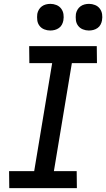

<svg xmlns="http://www.w3.org/2000/svg" viewBox="-20 -974 550 994"><path d="M28 0 27 -88H157L250 -647H132L131 -735H481L482 -647H352L259 -88H377L378 0ZM440 -816Q424 -816 409 -822Q394 -828 384.5 -840.5Q375 -853 373 -869Q371 -885 373 -902Q375 -913 381 -923.5Q387 -934 396.5 -941Q406 -948 417.5 -951Q429 -954 441 -954Q457 -954 472 -948Q487 -942 496.5 -929.5Q506 -917 508.5 -901Q511 -885 508 -868Q506 -857 500.5 -846.5Q495 -836 485 -829Q475 -822 463.5 -819Q452 -816 440 -816ZM240 -816Q224 -816 209 -822Q194 -828 184.5 -840.5Q175 -853 173 -869Q171 -885 173 -902Q175 -913 181 -923.5Q187 -934 196.5 -941Q206 -948 217.5 -951Q229 -954 241 -954Q257 -954 272 -948Q287 -942 296.5 -929.5Q306 -917 308.5 -901Q311 -885 308 -868Q306 -857 300.5 -846.5Q295 -836 285 -829Q275 -822 263.5 -819Q252 -816 240 -816Z"/></svg>

Font: Iosevka SS18 Semibold
Style: Italic
Weight: 600
Italic angle: -9°
Monospace: yes
Designer: Belleve Invis
Foundry: Belleve Invis
Version: Version 25.1.1; ttfautohint (v1.8.4)